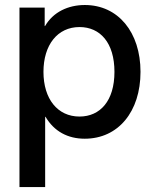

<svg xmlns="http://www.w3.org/2000/svg" viewBox="-20 -546 616 770"><path d="M58.1 -515.6V204.1H161.1V-77.6H162.6C197.3 -18.6 252.4 10.3 319.8 10.3C454.1 10.3 543.5 -98.1 543.5 -257.8C543.5 -417 453.6 -525.9 320.3 -525.9C253.4 -525.9 193.4 -498 160.6 -441.4H159.2V-515.6ZM298.8 -78.6C210.9 -78.6 154.3 -149.4 154.3 -257.8C154.3 -366.2 210.9 -437.5 298.8 -437.5C381.8 -437.5 439 -374.5 439 -257.8C439 -141.6 381.8 -78.6 298.8 -78.6Z"/></svg>

Font: Inteeer Medium
Style: Regular
Weight: 500
Designer: Rasmus Andersson
Foundry: rsms
Version: Version 4.001;Glyphs 3.4 (3402)